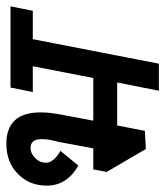

<svg xmlns="http://www.w3.org/2000/svg" viewBox="13 -541 519 603"><g transform="rotate(-90 272.5 -239.5)"><path d="M451 -396 374 0H289L315 -131H180L163 -44L106 -41L34 -164L42 -206H108L128 -313Q129 -317 133 -334Q137 -351 137 -368Q137 -403 110 -403Q92 -403 77.5 -388.5Q63 -374 63 -354Q63 -331 100 -309L54 -253Q-9 -289 -9 -352Q-9 -407 28 -443Q65 -479 122 -479Q221 -479 221 -372Q221 -341 214 -307L195 -206H329L366 -396H285L299 -466H554L540 -396Z"/></g></svg>

Font: Cambay Devanagari
Style: Bold Italic
Weight: 700
Designer: Pooja Saxena
Foundry: Pooja Saxena
Version: Version 1.005;PS 001.005;hotconv 1.0.70;makeotf.lib2.5.58329